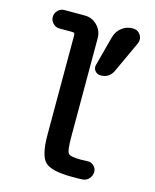

<svg xmlns="http://www.w3.org/2000/svg" viewBox="-112 -807 723 893"><g transform="rotate(15 250.0 -360.0)"><path d="M416 -730.5Q440.4 -730.5 453.1 -710.9Q465.8 -691.4 456.1 -668.9L386.7 -518.6Q368.2 -479.5 326.2 -480.5Q310.5 -480.5 300.3 -492.7Q290 -504.9 293.9 -521.5L332 -665Q339.8 -694.3 362.8 -712.4Q385.7 -730.5 416 -730.5ZM85.9 -641.6Q68.4 -641.6 55.2 -654.8Q42 -668 42 -686Q42 -704.1 55.2 -717.3Q68.4 -730.5 85.9 -730.5H184.6Q219.7 -730.5 244.6 -705.1Q269.5 -679.7 269.5 -644.5V-169.9Q269.5 -102.5 279.3 -90.3Q289.1 -78.1 339.8 -78.1Q358.4 -78.1 370.1 -79.1Q387.7 -81.1 401.4 -68.8Q415 -56.6 415 -39.1Q415 -20.5 402.3 -6.3Q389.6 7.8 371.1 8.8Q356.4 9.8 322.3 9.8Q221.7 9.8 190.9 -20Q160.2 -49.8 160.2 -150.4V-630.9Q160.2 -641.6 148.4 -641.6Z"/></g></svg>

Font: Rounded-X Mgen+ 2m medium
Style: Regular
Weight: 500
Designer: [Source Han Sans]
Ryoko NISHIZUKA  (kana & ideographs); Paul D. Hunt (Latin, Greek & Cyrillic); Wenlong ZHANG  (bopomofo
Version: Version 1.059.20150602